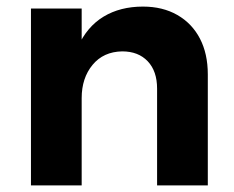

<svg xmlns="http://www.w3.org/2000/svg" viewBox="-20 -563 710 583"><path d="M457 -294Q457 -347 428.5 -377Q400 -407 351 -407Q294 -406 261 -366Q228 -326 228 -265H189Q189 -359 216.5 -420.5Q244 -482 294.5 -512.5Q345 -543 414 -543Q474 -543 518.5 -517.5Q563 -492 587 -446Q611 -400 611 -337V0H457ZM74 -537H228V0H74Z"/></svg>

Font: Alexandria SemiBold
Style: Regular
Weight: 600
Designer: Mohamed Gaber
Foundry: Kief Type Foundry
Version: Version 5.100